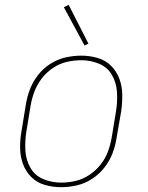

<svg xmlns="http://www.w3.org/2000/svg" viewBox="-20 -769 616 797"><path d="M233 8H234Q266 8 299 0.5Q332 -7 361.5 -26Q391 -45 413 -73Q435 -101 447 -132.5Q459 -164 464 -197L483 -307Q488 -342 487.5 -376.5Q487 -411 475.5 -442Q464 -473 441 -496Q418 -519 385 -528.5Q352 -538 318 -538H317Q285 -538 252 -530.5Q219 -523 189 -504Q159 -485 137.5 -457Q116 -429 104 -397.5Q92 -366 87 -333L69 -223Q63 -189 63.5 -154Q64 -119 75.5 -88Q87 -57 110 -34Q133 -11 166 -1.5Q199 8 233 8ZM234 -11Q195 -11 160 -25.5Q125 -40 106.5 -72Q88 -104 85.5 -142.5Q83 -181 89 -220L107 -330Q112 -360 123 -389Q134 -418 153.5 -443.5Q173 -469 200 -487Q227 -505 257 -512Q287 -519 317 -519Q356 -519 391 -504.5Q426 -490 444.5 -458Q463 -426 465.5 -387.5Q468 -349 462 -310L444 -200Q439 -170 428.5 -141Q418 -112 398 -86.5Q378 -61 351 -43Q324 -25 294 -18Q264 -11 234 -11ZM331 -580 347 -588 265 -749 245 -739Z"/></svg>

Font: Iosevka Sparkle Thin
Style: Italic
Weight: 100
Italic angle: -9°
Designer: Belleve Invis
Foundry: Belleve Invis
Version: Version 4.5.0; ttfautohint (v1.8.3)